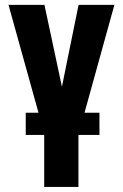

<svg xmlns="http://www.w3.org/2000/svg" viewBox="-20 -548 494 772"><path d="M379.9 -5.4H295.4V203.6H157.7V-5.4H83.5V-94.7H134.8L14.2 -528.3H158.7L229 -199.2L295.9 -528.3H439.9L319.8 -94.7H379.9Z"/></svg>

Font: RobotoCondensed-Bold
Style: Bold
Weight: 700
Designer: Google
Version: Version 2.001240; 2014